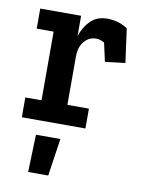

<svg xmlns="http://www.w3.org/2000/svg" viewBox="-78 -512 589 782"><g transform="rotate(10 216.5 -120.5)"><path d="M176 215H93L98 60H199ZM303 -456Q323 -456 344.5 -450.5Q366 -445 387 -431L406 -291L323 -281L306 -358Q297 -363 289 -365.5Q281 -368 272 -368Q243 -368 223 -345Q203 -322 203 -281V-82H292V0H29V-82H96V-366H26V-449H195V-365Q207 -403 233.5 -429.5Q260 -456 303 -456Z"/></g></svg>

Font: Zilla Slab SemiBold
Style: Regular
Weight: 600
Designer: Typotheque.com
Foundry: Typotheque type foundry
Version: Version 1.1; 2017